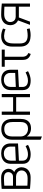

<svg xmlns="http://www.w3.org/2000/svg" viewBox="1299 -1850 762 3400"><g transform="rotate(-90 1680.0 -150.0)"><path d="M333 -279Q359 -293 375 -320.5Q391 -348 391 -379Q391 -406 381 -429.5Q371 -453 351.5 -471.5Q332 -490 302 -500.5Q272 -511 232 -511Q192 -511 156.5 -509.5Q121 -508 93.5 -506Q66 -504 50.5 -502.5Q35 -501 35 -501V0Q35 0 47 1Q59 2 79.5 3.5Q100 5 125.5 7Q151 9 179.5 10Q208 11 235 11Q298 11 338.5 -11.5Q379 -34 398.5 -71Q418 -108 418 -149Q418 -190 395.5 -226.5Q373 -263 333 -279ZM226 -461Q245 -461 264 -457.5Q283 -454 298.5 -445Q314 -436 323 -420.5Q332 -405 332 -382Q332 -361 322 -342.5Q312 -324 294.5 -312.5Q277 -301 255 -301H92V-455Q92 -455 105.5 -456Q119 -457 140 -458Q161 -459 184 -460Q207 -461 226 -461ZM225 -42Q201 -42 177 -42.5Q153 -43 134 -44Q115 -45 103.5 -45.5Q92 -46 92 -46V-247H254Q269 -247 287.5 -242Q306 -237 323 -225Q340 -213 351 -194Q362 -175 362 -146Q362 -117 345 -93Q328 -69 297.5 -55.5Q267 -42 225 -42Z M535 -134V-196L840 -212V-342Q840 -398 818.5 -435Q797 -472 757.5 -491Q718 -510 664 -510Q611 -510 569 -491Q527 -472 503 -434Q479 -396 479 -339V-134Q479 -92 491.5 -64Q504 -36 527 -19Q550 -2 582 5Q614 12 652 12Q690 12 734 -0.5Q778 -13 815 -35L793 -78Q756 -59 720 -47.5Q684 -36 647 -36Q623 -36 602.5 -41.5Q582 -47 567 -58.5Q552 -70 543.5 -88.5Q535 -107 535 -134ZM784 -349V-262L535 -251V-338Q535 -378 550.5 -406Q566 -434 595 -448.5Q624 -463 663 -463Q698 -463 725 -449Q752 -435 768 -409.5Q784 -384 784 -349Z M1275 -171V-311Q1275 -403 1228 -455.5Q1181 -508 1092 -508Q1004 -508 954.5 -457Q905 -406 905 -311V188L963 211V-56Q972 -41 986.5 -27.5Q1001 -14 1019.5 -3.5Q1038 7 1060 12.5Q1082 18 1106 18Q1162 18 1199.5 -3.5Q1237 -25 1256 -67.5Q1275 -110 1275 -171ZM1219 -311V-163Q1219 -120 1205.5 -92Q1192 -64 1165.5 -49.5Q1139 -35 1101 -35Q1073 -35 1048 -43.5Q1023 -52 1004 -69Q985 -86 974 -111Q963 -136 963 -168V-311Q963 -360 977.5 -392Q992 -424 1021.5 -440Q1051 -456 1095 -456Q1137 -456 1164.5 -440Q1192 -424 1205.5 -392Q1219 -360 1219 -311Z M1659 -299H1404V-500H1347V0H1404V-245H1659V0H1716V-500H1659Z M1840 -134V-196L2145 -212V-342Q2145 -398 2123.5 -435Q2102 -472 2062.5 -491Q2023 -510 1969 -510Q1916 -510 1874 -491Q1832 -472 1808 -434Q1784 -396 1784 -339V-134Q1784 -92 1796.5 -64Q1809 -36 1832 -19Q1855 -2 1887 5Q1919 12 1957 12Q1995 12 2039 -0.5Q2083 -13 2120 -35L2098 -78Q2061 -59 2025 -47.5Q1989 -36 1952 -36Q1928 -36 1907.5 -41.5Q1887 -47 1872 -58.5Q1857 -70 1848.5 -88.5Q1840 -107 1840 -134ZM2089 -349V-262L1840 -251V-338Q1840 -378 1855.5 -406Q1871 -434 1900 -448.5Q1929 -463 1968 -463Q2003 -463 2030 -449Q2057 -435 2073 -409.5Q2089 -384 2089 -349Z M2375 -133V-447H2502V-500H2198V-447H2319V-133Q2319 -103 2325 -79.5Q2331 -56 2344 -38.5Q2357 -21 2377 -8Q2397 5 2425 13L2441 -30Q2419 -38 2404.5 -52Q2390 -66 2382.5 -86Q2375 -106 2375 -133Z M2861 -433 2875 -478Q2844 -492 2809.5 -501Q2775 -510 2741 -510Q2679 -510 2637.5 -486Q2596 -462 2575.5 -419Q2555 -376 2555 -319V-174Q2555 -110 2578.5 -69.5Q2602 -29 2645 -9.5Q2688 10 2745 11Q2778 12 2812 7.5Q2846 3 2877 -5L2866 -55Q2867 -55 2857 -53Q2847 -51 2829.5 -48Q2812 -45 2790.5 -43Q2769 -41 2747 -41Q2711 -42 2685 -50.5Q2659 -59 2642 -76Q2625 -93 2617.5 -120.5Q2610 -148 2610 -186L2611 -311Q2612 -354 2625 -387.5Q2638 -421 2667 -440Q2696 -459 2743 -459Q2772 -458 2803.5 -451.5Q2835 -445 2861 -433Z M3118 -510Q3055 -510 3014 -487.5Q2973 -465 2953.5 -428.5Q2934 -392 2934 -350Q2934 -316 2945 -288.5Q2956 -261 2975.5 -242Q2995 -223 3019 -212L2940 0H2997L3071 -198Q3074 -198 3081.5 -197.5Q3089 -197 3097 -197Q3105 -197 3107 -197H3262V0H3317V-499Q3317 -499 3305 -500Q3293 -501 3273 -503Q3253 -505 3227.5 -506.5Q3202 -508 3173.5 -509Q3145 -510 3118 -510ZM3082 -253Q3069 -253 3053 -257.5Q3037 -262 3022.5 -273.5Q3008 -285 2999 -304.5Q2990 -324 2990 -353Q2990 -397 3027.5 -427Q3065 -457 3128 -457Q3152 -457 3176 -456.5Q3200 -456 3219.5 -455Q3239 -454 3250.5 -453.5Q3262 -453 3262 -453V-253Z"/></g></svg>

Font: Advent Pro
Style: Regular
Weight: 400
Designer: VivaRado, Andreas Kalpakidis
Foundry: VivaRado, Andreas Kalpakidis
Version: Version 3.000